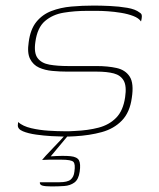

<svg xmlns="http://www.w3.org/2000/svg" viewBox="-20 -484 571 689"><path d="M45 -46Q62 -31 92 -24Q122 -17 154.5 -15Q187 -13 210 -13Q219 -13 228.5 -13Q238 -13 248 -14Q296 -16 334 -26Q372 -36 397 -61.5Q422 -87 429 -135Q435 -175 424 -194.5Q413 -214 388.5 -220.5Q364 -227 327 -227Q310 -227 292.5 -227Q275 -227 257 -227Q239 -227 221 -227Q195 -227 168 -229.5Q141 -232 120 -241.5Q99 -251 88 -272.5Q77 -294 83 -333Q89 -379 110.5 -405.5Q132 -432 164.5 -444.5Q197 -457 236 -460.5Q275 -464 317 -464Q342 -464 374.5 -462.5Q407 -461 436.5 -456Q466 -451 481 -439Q486 -436 487.5 -433Q489 -430 489 -425Q489 -422 488.5 -419Q488 -416 487.5 -413Q487 -410 486 -407Q478 -419 458.5 -426.5Q439 -434 414.5 -438Q390 -442 367.5 -443.5Q345 -445 331 -445H291Q248 -445 208.5 -438.5Q169 -432 141.5 -408.5Q114 -385 107 -334Q101 -294 115 -275.5Q129 -257 157.5 -252Q186 -247 224 -247Q250 -247 275.5 -247Q301 -247 326 -247Q367 -247 398.5 -240Q430 -233 445.5 -209Q461 -185 453 -133Q446 -81 417.5 -51.5Q389 -22 345.5 -10Q302 2 249 5Q238 6 227.5 6Q217 6 206 6Q192 6 165 4.5Q138 3 109.5 -1Q81 -5 62 -13Q43 -21 44 -35ZM165 185Q142 185 132 182Q122 179 123 170Q128 170 147.5 170Q167 170 193 170Q222 170 233.5 160.5Q245 151 247 132Q251 105 243.5 97Q236 89 200 89H169Q163 89 156 89Q149 89 142.5 89.5Q136 90 131 90Q133 87 144 75Q155 63 170 47.5Q185 32 198 18Q211 4 216 -2H228L162 77Q209 74 233 76.5Q257 79 263.5 91.5Q270 104 266 132Q262 160 247 171Q232 182 210.5 183.5Q189 185 165 185Z"/></svg>

Font: Genos Thin Thin
Style: Italic
Weight: 250
Italic angle: -8°
Version: Version 1.010